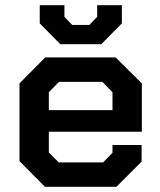

<svg xmlns="http://www.w3.org/2000/svg" viewBox="-20 -719 616 739"><path d="M55 -99V-398L154 -498H425L526 -398V-212H168V-132L206 -94H377L413 -131V-161H525V-97L428 0H153ZM413 -295V-364L374 -404H207L168 -364V-295ZM133 -629V-699H228V-654L258 -623H324L354 -654V-699H449V-629L370 -549H212Z"/></svg>

Font: Chakra Petch SemiBold
Style: Regular
Weight: 600
Designer: Katatrad Aksorn Co.,Ltd.
Foundry: Cadson Demak Co.,Ltd.
Version: Version 1.000; ttfautohint (v1.6)